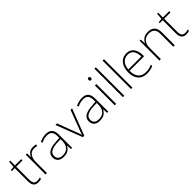

<svg xmlns="http://www.w3.org/2000/svg" viewBox="327 -2190 3631 3631"><g transform="rotate(-45 2142.5 -375.0)"><path d="M223 -25Q246 -25 265.5 -28Q285 -31 301 -37V-4Q285 2 265 6Q245 10 220 10Q151 10 121 -29Q91 -68 91 -143V-496H11V-522L91 -531L103 -659H130V-530H298V-496H130V-146Q130 -87 150.5 -56Q171 -25 223 -25Z M618 -538Q640 -538 659 -535.5Q678 -533 695 -528L688 -492Q670 -497 653.5 -499.5Q637 -502 616 -502Q537 -502 496.5 -446Q456 -390 456 -295V0H418V-530H452L455 -429H458Q474 -475 514.5 -506.5Q555 -538 618 -538Z M960 -539Q1045 -539 1087.5 -494.5Q1130 -450 1130 -353V0H1099L1092 -98H1090Q1066 -52 1022.5 -21Q979 10 900 10Q822 10 780.5 -28Q739 -66 739 -133Q739 -212 804.5 -252.5Q870 -293 991 -299L1091 -305V-345Q1091 -431 1058 -467.5Q1025 -504 959 -504Q882 -504 802 -464L790 -498Q828 -516 871 -527.5Q914 -539 960 -539ZM995 -268Q893 -263 836 -231Q779 -199 779 -133Q779 -81 812 -52.5Q845 -24 904 -24Q998 -24 1044 -77.5Q1090 -131 1091 -219V-272Z M1416 0 1212 -530H1253L1395 -155Q1408 -122 1417 -95.5Q1426 -69 1434 -45H1436Q1444 -69 1453 -95.5Q1462 -122 1475 -155L1617 -530H1658L1454 0Z M1927 -539Q2012 -539 2054.5 -494.5Q2097 -450 2097 -353V0H2066L2059 -98H2057Q2033 -52 1989.5 -21Q1946 10 1867 10Q1789 10 1747.5 -28Q1706 -66 1706 -133Q1706 -212 1771.5 -252.5Q1837 -293 1958 -299L2058 -305V-345Q2058 -431 2025 -467.5Q1992 -504 1926 -504Q1849 -504 1769 -464L1757 -498Q1795 -516 1838 -527.5Q1881 -539 1927 -539ZM1962 -268Q1860 -263 1803 -231Q1746 -199 1746 -133Q1746 -81 1779 -52.5Q1812 -24 1871 -24Q1965 -24 2011 -77.5Q2057 -131 2058 -219V-272Z M2287 -724Q2306 -724 2312.5 -714Q2319 -704 2319 -688Q2319 -672 2312.5 -662Q2306 -652 2287 -652Q2271 -652 2264 -662Q2257 -672 2257 -688Q2257 -704 2264 -714Q2271 -724 2287 -724ZM2307 -530V0H2268V-530Z M2524 0H2486V-760H2524Z M2741 0H2703V-760H2741Z M3118 -540Q3186 -540 3229.5 -507.5Q3273 -475 3294.5 -419.5Q3316 -364 3316 -294V-263H2928Q2927 -148 2979.5 -86.5Q3032 -25 3130 -25Q3179 -25 3214.5 -32.5Q3250 -40 3295 -61V-23Q3256 -6 3217.5 2Q3179 10 3129 10Q3048 10 2994.5 -24Q2941 -58 2914.5 -119Q2888 -180 2888 -260Q2888 -337 2914 -400.5Q2940 -464 2991 -502Q3042 -540 3118 -540ZM3118 -505Q3038 -505 2988 -451.5Q2938 -398 2929 -297H3276Q3276 -390 3237 -447.5Q3198 -505 3118 -505Z M3691 -540Q3779 -540 3826.5 -493Q3874 -446 3874 -347V0H3835V-345Q3835 -428 3797 -466.5Q3759 -505 3688 -505Q3601 -505 3552 -453.5Q3503 -402 3503 -297V0H3464V-530H3495L3501 -426H3504Q3523 -471 3568.5 -505.5Q3614 -540 3691 -540Z M4180 -25Q4203 -25 4222.5 -28Q4242 -31 4258 -37V-4Q4242 2 4222 6Q4202 10 4177 10Q4108 10 4078 -29Q4048 -68 4048 -143V-496H3968V-522L4048 -531L4060 -659H4087V-530H4255V-496H4087V-146Q4087 -87 4107.5 -56Q4128 -25 4180 -25Z"/></g></svg>

Font: Noto Sans Arabic UI XLt
Style: Regular
Weight: 200
Designer: Monotype Design Team, Nadine Chahine and Nizar Qandah
Foundry: Monotype Imaging Inc.
Version: Version 2.010; ttfautohint (v1.8.4.7-5d5b)